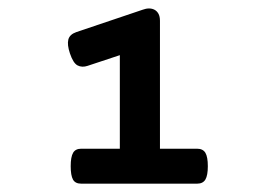

<svg xmlns="http://www.w3.org/2000/svg" viewBox="-20 -672 640 456"><path d="M264.6 -541 188 -515.6Q174.8 -511.2 164.3 -516.6Q153.8 -522 146 -545.4Q139.2 -565.9 142.3 -578.1Q145.5 -590.3 161.1 -595.7L318.8 -648.9Q326.7 -651.9 334 -651.9Q341.3 -651.9 347.2 -648.7Q353 -645.5 356.4 -639.2Q359.9 -632.8 359.9 -622.6V-318.8H448.2Q461.9 -318.8 467.8 -309.1Q473.6 -299.3 473.6 -277.3Q473.6 -255.4 467.8 -245.6Q461.9 -235.8 448.2 -235.8H172.9Q158.7 -235.8 153.3 -245.6Q147.9 -255.4 147.9 -277.3Q147.9 -299.3 153.6 -309.1Q159.2 -318.8 172.9 -318.8H264.6Z"/></svg>

Font: Courier Prime
Style: Bold
Weight: 700
Monospace: yes
Designer: Alan Dague-Greene
Foundry: Quote-Unquote Apps
Version: Version 1.202